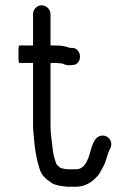

<svg xmlns="http://www.w3.org/2000/svg" viewBox="-20 -641 490 726"><path d="M105 -588V-469H53C50.3 -469 49.3 -458 50 -436C49.3 -414 50.3 -403 53 -403H105V-167C105 -155.7 105.7 -144.7 107 -134C110.3 -90.6 115.3 -49.8 126 -15C132.6 9.6 138.3 20.5 155 36C163.7 42.7 171 48 177 52C192.7 60.6 212.5 62.6 234 65H268C308.3 65 337 40.1 355 17C361 7.3 367.3 -6 373 -16C382.9 -35.9 386.1 -60.9 397 -80C410.8 -107.7 385.3 -135 358.5 -127C339.9 -121.5 332.4 -100.7 326 -83C317.6 -53.5 306.8 -1 268 -1H235C232.3 -1.7 229.3 -2 226 -2C220.7 -3.3 216 -4.3 212 -5C207.7 -5 198 -15 194 -19C188.1 -33.8 182.2 -53.7 180 -71C176.9 -102.4 171 -132.4 171 -167V-403H192C196.6 -403 209.7 -401 215 -401C228.5 -394.2 239.1 -393 253 -395C294.5 -395 291.2 -463.2 249 -460H244C230.3 -465.9 210.6 -469 192 -469H171V-588C171 -605.4 155.1 -621 137.5 -621C119.9 -621 105 -605.4 105 -588Z"/></svg>

Font: HoneyBee
Style: Reg
Weight: 400
Foundry: Cannot Into Space Fonts
Version: Version 0.89